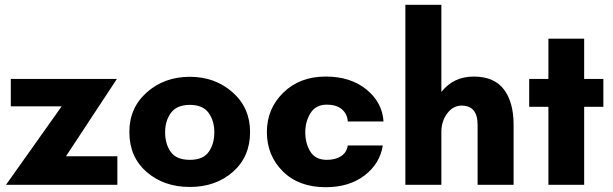

<svg xmlns="http://www.w3.org/2000/svg" viewBox="-20 -770 2554 800"><path d="M469 -119V0H5L237 -327H25V-441H467L255 -119Z M771 -104Q826 -104 849.5 -137Q873 -170 873 -219Q873 -267 849 -300Q825 -333 771 -333Q717 -333 692.5 -300Q668 -267 668 -219Q668 -170 691.5 -137Q715 -104 771 -104ZM771 -450Q876 -450 949 -385.5Q1022 -321 1022 -220Q1022 -117 950.5 -54Q879 9 771 9Q663 9 591 -53.5Q519 -116 519 -220Q519 -321 592 -385.5Q665 -450 771 -450Z M1342 -334Q1296 -334 1274 -299Q1252 -264 1252 -219Q1252 -173 1273 -138.5Q1294 -104 1342 -104Q1378 -104 1401.5 -119.5Q1425 -135 1429 -164H1575Q1563 -88 1499 -39Q1435 10 1337 10Q1225 10 1158.5 -56Q1092 -122 1092 -220Q1092 -317 1160.5 -384Q1229 -451 1337 -451Q1441 -451 1507 -397Q1573 -343 1578 -264H1429Q1427 -296 1404 -315Q1381 -334 1342 -334Z M2120 -250V0H1970V-250Q1970 -330 1903 -330Q1868 -330 1843.5 -297.5Q1819 -265 1819 -220V0H1669V-750H1819V-387Q1870 -451 1954 -451Q2039 -451 2079.5 -397.5Q2120 -344 2120 -250Z M2414 -325V0H2265V-325H2185V-441H2265V-609H2414V-441H2494V-325Z"/></svg>

Font: Puffins on Iceburgs(2)
Style: on-Iceburgs-Bold
Weight: 700
Version: Version 1.0